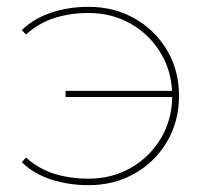

<svg xmlns="http://www.w3.org/2000/svg" viewBox="-20 -539 604 562"><path d="M239 3Q181 3 130 -13.5Q79 -30 44 -64L56 -78Q94 -44 140 -30Q186 -16 239 -16Q308 -16 363.5 -48Q419 -80 451.5 -135Q484 -190 484 -258Q484 -327 451.5 -382Q419 -437 363.5 -469Q308 -501 239 -501Q186 -501 140 -486.5Q94 -472 56 -438L44 -451Q79 -485 130 -502Q181 -519 239 -519Q314 -519 374 -485Q434 -451 469 -392Q504 -333 504 -258Q504 -184 469 -124.5Q434 -65 374 -31Q314 3 239 3ZM172 -255V-273H491V-255Z"/></svg>

Font: Montserrat Alternates Thin
Style: Regular
Weight: 100
Designer: Julieta Ulanovsky
Foundry: Julieta Ulanovsky
Version: Version 9.000